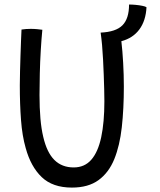

<svg xmlns="http://www.w3.org/2000/svg" viewBox="-20 -809 706 848"><path d="M297.5 19.5Q212.5 19.5 164.2 -26.8Q116 -73 93.5 -155Q78 -209 72.8 -279Q67.5 -349 67.5 -432Q67.5 -461 68.5 -495Q69.5 -529 70.5 -563.5Q71.5 -598 72.8 -628Q74 -658 75 -678.5Q84.5 -680 95 -680.8Q105.5 -681.5 115.5 -681.5Q130.5 -681.5 144 -680.2Q157.5 -679 167 -677.5Q163 -636 160 -585.5Q157 -535 155.8 -484Q154.5 -433 154.5 -389.5Q154.5 -332.5 158.5 -286.2Q162.5 -240 171 -204.5Q187 -135.5 220.2 -102.5Q253.5 -69.5 305.5 -69.5Q353.5 -69.5 383.2 -103.5Q413 -137.5 427 -203Q441 -268.5 441 -362Q441 -385 440.2 -415Q439.5 -445 438.2 -478.5Q437 -512 435.2 -545.8Q433.5 -579.5 430.8 -610Q428 -640.5 424.5 -665Q492 -668 521 -697.5Q550 -727 550 -789Q563.5 -789 579.5 -787.5Q595.5 -786 609 -783.2Q622.5 -780.5 627 -777Q624 -717.5 595.5 -679Q567 -640.5 516 -627Q521 -585 524 -531Q527 -477 527 -426.5Q527 -329 518 -247.5Q509 -166 484.8 -106.2Q460.5 -46.5 415.2 -13.5Q370 19.5 297.5 19.5Z"/></svg>

Font: Grandstander Thin Light
Style: Regular
Weight: 300
Version: Version 1.200